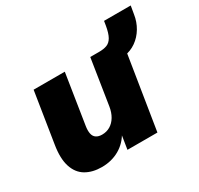

<svg xmlns="http://www.w3.org/2000/svg" viewBox="-136 -783 995 960"><g transform="rotate(-30 361.5 -303.0)"><path d="M195 11Q141 11 103 -11.5Q65 -34 49.5 -82Q34 -130 46 -204L92 -495H272L227 -208Q223 -183 226.5 -165Q230 -147 243 -138Q256 -129 277 -129Q303 -129 324 -141.5Q345 -154 359 -177.5Q373 -201 378 -233L419 -495H600L521 0H348L362 -88H367Q341 -40 296 -14.5Q251 11 195 11ZM569 -414 468 -480 470 -495Q497 -495 515.5 -502Q534 -509 546 -530Q558 -551 565 -592L569 -617H723L715 -570Q709 -530 689 -496.5Q669 -463 638.5 -441.5Q608 -420 569 -414Z"/></g></svg>

Font: Nunito Sans 11pt Black
Style: Italic
Weight: 900
Italic angle: -9°
Version: Version 3.101;gftools[0.9.27]